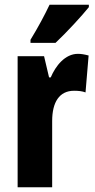

<svg xmlns="http://www.w3.org/2000/svg" viewBox="-20 -786 400 806"><path d="M353 -756V-766H188C167 -722 141 -673 108 -619V-606H213C261 -651 325 -721 353 -756ZM307 -560C253 -560 213 -509 193 -461H186L165 -550H54V0H199V-278C199 -357 229 -405 291 -405C311 -405 326 -403 339 -398L352 -553C333 -558 320 -560 307 -560Z"/></svg>

Font: Noto Sans Georgian ExtraCondensed ExtraBold
Style: Regular
Weight: 800
Width: 2
Designer: Monotype Design Team, Akaki Razmadze
Foundry: Google LLC
Version: Version 2.005